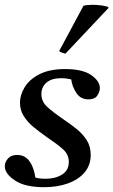

<svg xmlns="http://www.w3.org/2000/svg" viewBox="-22 -766 471 798"><path d="M161 12Q82 12 40 -16Q-2 -44 -2 -75Q-2 -92 11 -107Q24 -122 49 -122Q74 -122 89.5 -108Q105 -94 113.5 -72Q122 -50 125 -28Q136 -25 146.5 -24Q157 -23 167 -23Q208 -23 236 -40.5Q264 -58 264 -93Q264 -124 240 -145.5Q216 -167 170 -198Q143 -217 118 -237.5Q93 -258 77 -283Q61 -308 61 -339Q61 -371 80.5 -403.5Q100 -436 142 -457.5Q184 -479 249 -479Q321 -479 357 -454Q393 -429 393 -400Q393 -385 382.5 -369Q372 -353 346 -353Q313 -353 295.5 -379.5Q278 -406 274 -436Q253 -441 232 -441Q192 -441 171 -422.5Q150 -404 150 -375Q150 -344 174.5 -321.5Q199 -299 246 -267Q273 -249 298 -228.5Q323 -208 339 -182.5Q355 -157 355 -122Q355 -80 330 -50Q305 -20 261 -4Q217 12 161 12ZM428 -737 429 -733 250 -543Q248 -543 237.5 -546.5Q227 -550 224 -554L325 -742Q331 -744 341.5 -745Q352 -746 363 -746Q381 -746 399.5 -743.5Q418 -741 428 -737Z"/></svg>

Font: Tiro Gurmukhi
Style: Italic
Weight: 400
Italic angle: -11°
Designer: Gurmukhi: John Hudson & Fiona Ross, assisted by Paul Hanslow. Latin: John Hudson with Paul Hanslow, assisted by Kaja Soj
Foundry: Tiro Typeworks Ltd.
Version: Version 1.52